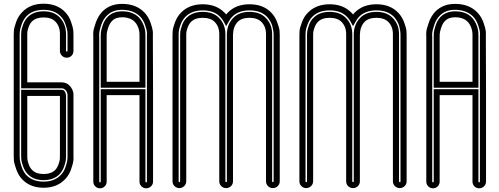

<svg xmlns="http://www.w3.org/2000/svg" viewBox="-20 -816 2692 1035"><path d="M215 196Q143 196 100 151Q79 129 67.5 96.5Q56 64 55 49.5Q54 35 54 26V-630Q54 -638 55 -652Q56 -666 67 -697.5Q78 -729 100 -751Q143 -796 215 -796Q288 -796 331 -751Q352 -730 363 -698Q374 -666 375 -652.5Q376 -639 376 -630V-542Q376 -526 365.5 -515.5Q355 -505 340 -505Q325 -505 314 -515.5Q303 -526 303 -542V-631Q304 -674 278 -700Q257 -722 215 -722Q174 -722 152 -700Q141 -689 134.5 -670.5Q128 -652 127.5 -643.5Q127 -635 127 -630V-372H312Q339 -372 356 -353.5Q373 -335 376 -311Q376 -308 376 -306V29Q377 37 375.5 51Q374 65 363 97Q352 129 330 151Q287 196 215 196ZM215 -763Q156 -763 123 -729Q106 -711 97 -685Q88 -659 87 -648Q86 -637 86 -630V27Q86 34 87 45.5Q88 57 97 84Q106 111 123 129Q157 163 215 163Q273 163 307 128Q324 111 333 85Q342 59 343 47Q344 35 344 29V-306Q343 -314 340 -321Q337 -328 329.5 -334Q322 -340 312 -340H94V-630Q94 -637 95 -648Q96 -659 104.5 -683Q113 -707 129 -723Q160 -755 215 -755Q270 -755 301 -723Q336 -687 336 -631V-542Q336 -538 340 -538Q344 -538 344 -542V-630Q344 -637 343 -648Q342 -659 333 -685Q324 -711 307 -728Q274 -763 215 -763ZM215 155Q161 155 130 123Q114 107 105 82Q96 57 95 45.5Q94 34 94 27V-332H312Q330 -332 335 -308L336 -304V29Q336 32 335 45Q334 58 325.5 82Q317 106 301 123Q270 155 215 155ZM127 -299V27Q127 32 127.5 41Q128 50 134.5 69Q141 88 153 100Q174 122 215 122Q256 122 278 100Q289 88 295.5 69.5Q302 51 302.5 42.5Q303 34 303 30V-299Z M643 -755Q721 -753 750 -690Q765 -659 764 -625V-343H523V-617Q523 -626 523.5 -638.5Q524 -651 533.5 -679.5Q543 -708 561 -726Q591 -756 643 -755ZM732 -625Q733 -652 721 -677Q700 -721 642 -723Q604 -724 584 -703Q571 -690 563.5 -667.5Q556 -645 555.5 -634Q555 -623 555 -618V-375H732ZM804 -624 805 -338V163Q805 178 794 188.5Q783 199 768 199Q753 199 742.5 188.5Q732 178 732 163V-303H555V163Q555 178 544.5 188.5Q534 199 519 199Q504 199 493.5 188.5Q483 178 483 163V-617Q482 -627 483 -643Q484 -659 496.5 -694.5Q509 -730 532 -754Q575 -797 644 -795Q717 -793 759 -748Q780 -726 791 -695Q802 -664 803.5 -649Q805 -634 804 -624ZM772 163V-624Q773 -632 772 -643.5Q771 -655 762 -681.5Q753 -708 736 -726Q702 -761 643 -763Q588 -765 555 -731Q536 -712 526 -682Q516 -652 515 -638.5Q514 -625 515 -617V163Q515 167 519 167Q523 167 523 163V-335H764V163Q764 167 768 167Q772 167 772 163Z M1073 -793Q1146 -793 1190 -748Q1195 -744 1199 -738Q1204 -744 1208 -748Q1252 -793 1325 -793Q1399 -793 1442 -748Q1463 -727 1474.5 -695.5Q1486 -664 1487 -650Q1488 -636 1488 -627V161Q1488 177 1477 187.5Q1466 198 1451 198Q1436 198 1425 187.5Q1414 177 1414 161V-629Q1415 -672 1389 -698Q1367 -720 1325 -720Q1283 -720 1261 -698Q1237 -672 1236 -629V-628V-627V161Q1236 177 1225 187.5Q1214 198 1199 198Q1184 198 1173 187.5Q1162 177 1162 161V-629Q1163 -672 1137 -698Q1115 -720 1073 -720Q1031 -720 1010 -698Q998 -686 991.5 -667.5Q985 -649 984.5 -641Q984 -633 984 -628V161Q984 171 979 179.5Q974 188 965.5 193Q957 198 947 198Q932 198 921 187.5Q910 177 910 161V-627Q910 -637 911 -651Q912 -665 923.5 -696Q935 -727 956 -748Q1000 -793 1073 -793ZM1199 -675 1185 -701Q1177 -715 1166 -726Q1133 -760 1073 -760Q1014 -760 980 -726Q963 -709 953.5 -683Q944 -657 943.5 -645.5Q943 -634 943 -628V-627V161Q943 166 947 166Q951 166 951 161V-628Q951 -635 952 -645.5Q953 -656 961.5 -680.5Q970 -705 986 -720Q1017 -752 1073 -752Q1129 -752 1160 -720Q1196 -685 1195 -628V161Q1195 166 1199 166Q1203 166 1203 161V-629Q1203 -685 1238 -720Q1269 -752 1325 -752Q1381 -752 1412 -720Q1448 -685 1447 -628V161Q1447 166 1451 166Q1455 166 1455 161V-628Q1455 -631 1455 -635Q1455 -639 1453 -651.5Q1451 -664 1448 -675.5Q1445 -687 1437 -701Q1429 -715 1419 -726Q1385 -760 1325 -760Q1266 -760 1232 -726Q1221 -715 1214 -701Z M1757 -793Q1830 -793 1874 -748Q1879 -744 1883 -738Q1888 -744 1892 -748Q1936 -793 2009 -793Q2083 -793 2126 -748Q2147 -727 2158.5 -695.5Q2170 -664 2171 -650Q2172 -636 2172 -627V161Q2172 177 2161 187.5Q2150 198 2135 198Q2120 198 2109 187.5Q2098 177 2098 161V-629Q2099 -672 2073 -698Q2051 -720 2009 -720Q1967 -720 1945 -698Q1921 -672 1920 -629V-628V-627V161Q1920 177 1909 187.5Q1898 198 1883 198Q1868 198 1857 187.5Q1846 177 1846 161V-629Q1847 -672 1821 -698Q1799 -720 1757 -720Q1715 -720 1694 -698Q1682 -686 1675.5 -667.5Q1669 -649 1668.5 -641Q1668 -633 1668 -628V161Q1668 171 1663 179.5Q1658 188 1649.5 193Q1641 198 1631 198Q1616 198 1605 187.5Q1594 177 1594 161V-627Q1594 -637 1595 -651Q1596 -665 1607.5 -696Q1619 -727 1640 -748Q1684 -793 1757 -793ZM1883 -675 1869 -701Q1861 -715 1850 -726Q1817 -760 1757 -760Q1698 -760 1664 -726Q1647 -709 1637.5 -683Q1628 -657 1627.5 -645.5Q1627 -634 1627 -628V-627V161Q1627 166 1631 166Q1635 166 1635 161V-628Q1635 -635 1636 -645.5Q1637 -656 1645.5 -680.5Q1654 -705 1670 -720Q1701 -752 1757 -752Q1813 -752 1844 -720Q1880 -685 1879 -628V161Q1879 166 1883 166Q1887 166 1887 161V-629Q1887 -685 1922 -720Q1953 -752 2009 -752Q2065 -752 2096 -720Q2132 -685 2131 -628V161Q2131 166 2135 166Q2139 166 2139 161V-628Q2139 -631 2139 -635Q2139 -639 2137 -651.5Q2135 -664 2132 -675.5Q2129 -687 2121 -701Q2113 -715 2103 -726Q2069 -760 2009 -760Q1950 -760 1916 -726Q1905 -715 1898 -701Z M2438 -755Q2516 -753 2545 -690Q2560 -659 2559 -625V-343H2318V-617Q2318 -626 2318.5 -638.5Q2319 -651 2328.5 -679.5Q2338 -708 2356 -726Q2386 -756 2438 -755ZM2527 -625Q2528 -652 2516 -677Q2495 -721 2437 -723Q2399 -724 2379 -703Q2366 -690 2358.5 -667.5Q2351 -645 2350.5 -634Q2350 -623 2350 -618V-375H2527ZM2599 -624 2600 -338V163Q2600 178 2589 188.5Q2578 199 2563 199Q2548 199 2537.5 188.5Q2527 178 2527 163V-303H2350V163Q2350 178 2339.5 188.5Q2329 199 2314 199Q2299 199 2288.5 188.5Q2278 178 2278 163V-617Q2277 -627 2278 -643Q2279 -659 2291.5 -694.5Q2304 -730 2327 -754Q2370 -797 2439 -795Q2512 -793 2554 -748Q2575 -726 2586 -695Q2597 -664 2598.5 -649Q2600 -634 2599 -624ZM2567 163V-624Q2568 -632 2567 -643.5Q2566 -655 2557 -681.5Q2548 -708 2531 -726Q2497 -761 2438 -763Q2383 -765 2350 -731Q2331 -712 2321 -682Q2311 -652 2310 -638.5Q2309 -625 2310 -617V163Q2310 167 2314 167Q2318 167 2318 163V-335H2559V163Q2559 167 2563 167Q2567 167 2567 163Z"/></svg>

Font: Soda Fountain
Style: Inline
Weight: 400
Version: Version 1.0